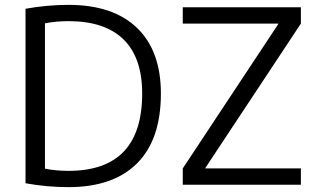

<svg xmlns="http://www.w3.org/2000/svg" viewBox="-20 -760 1333 790"><path d="M1125 -661V-663H732V-730H1218V-663L825 -69V-67H1218V0H732V-67ZM85 -724Q175 -740 262 -740Q445 -740 543.5 -645.5Q642 -551 642 -375Q642 -186 544 -88Q446 10 262 10Q173 10 85 -6ZM565 -375Q565 -523 488 -598Q411 -673 262 -673Q210 -673 165 -664V-66Q210 -57 262 -57Q565 -57 565 -375Z"/></svg>

Font: Mplus 1p
Style: Regular
Weight: 400
Version: Version 1.061